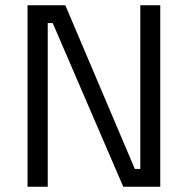

<svg xmlns="http://www.w3.org/2000/svg" viewBox="-20 -712 716 732"><path d="M85 0V-692H229L494 -68H515V-692H591V0H450L181 -624H162V0Z"/></svg>

Font: Titillium Web[RUS by Daymarius]
Style: Regular
Weight: 400
Designer: Cyrillization by Daymarius
Foundry: Cyrillization by Daymarius
Version: Version 1.002 September 11, 2018